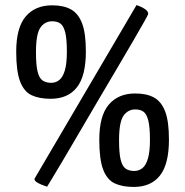

<svg xmlns="http://www.w3.org/2000/svg" viewBox="-20 -729 731 758"><path d="M180 -339Q135 -339 105 -353Q75 -367 59.5 -407Q44 -447 44 -525Q44 -620 81.5 -664Q119 -708 186 -708Q231 -708 260 -692Q289 -676 304 -637Q319 -598 319 -526Q319 -429 283.5 -384Q248 -339 180 -339ZM182 -402Q200 -402 214 -413Q228 -424 236 -451Q244 -478 244 -525Q244 -575 237.5 -601Q231 -627 218.5 -636Q206 -645 186 -645Q157 -645 139.5 -620Q122 -595 122 -523Q122 -472 128.5 -446Q135 -420 148.5 -411Q162 -402 182 -402ZM166 8Q166 8 158.5 5.5Q151 3 141.5 -1Q132 -5 124 -10.5Q116 -16 116 -23L519 -709Q519 -709 531 -704.5Q543 -700 554 -692Q565 -684 565 -674Q565 -671 548 -641Q531 -611 502.5 -562Q474 -513 438.5 -453Q403 -393 365 -328.5Q327 -264 292 -204Q257 -144 228.5 -96Q200 -48 183 -20Q166 8 166 8ZM508 9Q463 9 433 -5Q403 -19 387.5 -59Q372 -99 372 -177Q372 -272 409.5 -316Q447 -360 514 -360Q559 -360 588 -344Q617 -328 632 -289Q647 -250 647 -178Q647 -81 611.5 -36Q576 9 508 9ZM510 -54Q528 -54 542 -65Q556 -76 564 -103Q572 -130 572 -177Q572 -227 565.5 -253Q559 -279 546.5 -288Q534 -297 514 -297Q485 -297 467.5 -272Q450 -247 450 -175Q450 -124 456.5 -98Q463 -72 476.5 -63Q490 -54 510 -54Z"/></svg>

Font: Yanone Kaffeesatz ExtraLight
Style: Regular
Weight: 400
Version: Version 2.003